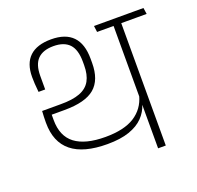

<svg xmlns="http://www.w3.org/2000/svg" viewBox="-114 -760 903 881"><g transform="rotate(-20 337.0 -319.0)"><path d="M550.5 -607.5H513V0H550.5ZM450 -597.5H674.5L670 -628H445.5ZM428.5 -628 432.5 -597.5H624L619 -628ZM86 -431H118.5V-497Q118.5 -553 144.5 -579Q170.5 -605 221.5 -605Q273 -605 298.8 -577.8Q324.5 -550.5 324.5 -491.5V-474.5Q324.5 -428.5 308.2 -399.2Q292 -370 256 -356.2Q220 -342.5 161 -343H71.5L87.5 -312H170Q271.5 -312 317 -350.5Q362.5 -389 362.5 -472V-492Q362.5 -565 327.2 -601.5Q292 -638 222 -638Q152.5 -638 117 -604.5Q81.5 -571 81.5 -505Q81.5 -490.5 82.5 -472.5Q83.5 -454.5 86 -431ZM69.5 -290V-285.5Q69.5 -191.5 127.8 -144.5Q186 -97.5 302 -97.5Q366 -97.5 409.2 -112.5Q452.5 -127.5 478 -154Q503.5 -180.5 513.5 -214H517.5L514 -256.5Q498 -196.5 447 -164Q396 -131.5 304.5 -131.5Q206.5 -131.5 156.8 -169.2Q107 -207 107 -286V-332.5L71.5 -343Q70.5 -328.5 70 -315Q69.5 -301.5 69.5 -290Z"/></g></svg>

Font: Anek Devanagari ExtraLight
Style: Regular
Weight: 250
Designer: Kailash Malviya (Devanagari) & Yesha Goshar (Latin)
Foundry: Ek Type
Version: Version 1.003